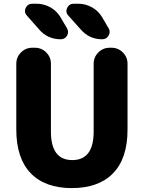

<svg xmlns="http://www.w3.org/2000/svg" viewBox="-20 -1008 757 1018"><path d="M165 -754.9Q200.2 -754.9 225.1 -730Q250 -705.1 250 -669.9V-310.5Q250 -159.2 363.3 -159.2Q476.6 -159.2 476.6 -310.5V-669.9Q476.6 -705.1 501.5 -730Q526.4 -754.9 561.5 -754.9H571.3Q606.4 -754.9 631.3 -730Q656.2 -705.1 656.2 -669.9V-321.3Q656.2 -168 579.6 -89.4Q502.9 -10.7 360.8 -10.7Q218.8 -10.7 142.6 -89.8Q66.4 -168.9 66.4 -321.3V-669.9Q66.4 -705.1 91.3 -730Q116.2 -754.9 151.4 -754.9ZM394.5 -988.3Q433.6 -988.3 468.3 -968.8Q502.9 -949.2 522.5 -915L555.7 -858.4Q561.5 -848.6 561.5 -838.9Q561.5 -829.1 555.7 -819.3Q544.9 -799.8 521.5 -799.8Q454.1 -799.8 409.2 -850.6L342.8 -924.8Q332 -936.5 332 -949.2Q332 -957 335.9 -965.8Q346.7 -988.3 371.1 -988.3ZM173.8 -988.3Q212.9 -988.3 247.6 -968.8Q282.2 -949.2 301.8 -915L335 -858.4Q340.8 -848.6 340.8 -838.9Q340.8 -829.1 335.9 -819.3Q324.2 -799.8 301.8 -799.8Q233.4 -799.8 188.5 -850.6L123 -924.8Q112.3 -936.5 112.3 -949.2Q112.3 -957 116.2 -965.8Q127 -988.3 151.4 -988.3Z"/></svg>

Font: Gen Jyuu GothicX Heavy
Style: Bold
Weight: 900
Designer: [Source Han Sans]
Ryoko NISHIZUKA  (kana & ideographs); Paul D. Hunt (Latin, Greek & Cyrillic); Wenlong ZHANG  (bopomofo
Version: Version 1.002.20150607